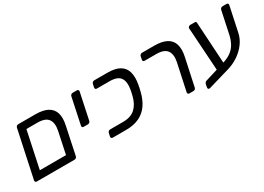

<svg xmlns="http://www.w3.org/2000/svg" viewBox="-15 -1188 2555 1861"><g transform="rotate(-30 1262.5 -257.0)"><path d="M51 0Q41 0 36 -6.5Q31 -13 33 -23L145 -548Q147 -558 155 -564.5Q163 -571 173 -571H364Q450 -571 500.5 -543.5Q551 -516 567 -462Q583 -408 565 -327L501 -23Q499 -13 491 -6.5Q483 0 472 0ZM131 -80H424L475 -322Q492 -402 461 -446.5Q430 -491 341 -491H218Z M710 -232Q699 -232 694.5 -238.5Q690 -245 692 -255L754 -548Q756 -558 764 -564.5Q772 -571 782 -571H830Q840 -571 844.5 -564.5Q849 -558 847 -548L785 -255Q783 -245 775 -238.5Q767 -232 757 -232Z M901 0Q891 0 886 -6.5Q881 -13 883 -23L891 -59Q893 -69 901 -75.5Q909 -82 919 -82H1062Q1151 -82 1199.5 -126.5Q1248 -171 1268 -251Q1274 -273 1276.5 -286Q1279 -299 1283 -320Q1297 -400 1267 -444.5Q1237 -489 1148 -489H1005Q995 -489 990 -495.5Q985 -502 987 -512L995 -548Q997 -558 1005 -564.5Q1013 -571 1023 -571H1171Q1259 -571 1308 -541.5Q1357 -512 1372 -456.5Q1387 -401 1373 -323Q1370 -303 1366 -286Q1362 -269 1357 -248Q1338 -171 1299.5 -115Q1261 -59 1199 -29.5Q1137 0 1049 0Z M1759 0Q1749 0 1744 -6.5Q1739 -13 1741 -23L1805 -322Q1822 -402 1791 -446.5Q1760 -491 1671 -491H1541Q1530 -491 1525.5 -497.5Q1521 -504 1523 -514L1530 -548Q1532 -558 1540 -564.5Q1548 -571 1558 -571H1694Q1780 -571 1831 -544Q1882 -517 1898.5 -462.5Q1915 -408 1897 -327L1832 -23Q1830 -13 1822 -6.5Q1814 0 1804 0Z M1959 55Q1948 59 1940.5 53.5Q1933 48 1935 38L1941 4Q1943 -5 1948.5 -13Q1954 -21 1964 -24L2190 -93Q2252 -112 2289.5 -142Q2327 -172 2347.5 -212Q2368 -252 2378 -299L2431 -548Q2433 -558 2441 -564.5Q2449 -571 2459 -571H2504Q2515 -571 2519.5 -564.5Q2524 -558 2522 -548L2463 -271Q2451 -213 2413.5 -161.5Q2376 -110 2319.5 -71.5Q2263 -33 2192 -13ZM2106 -24 2073 -531Q2072 -539 2071.5 -543Q2071 -547 2072 -551Q2074 -559 2081.5 -565Q2089 -571 2097 -571H2146Q2165 -571 2165 -556L2196 -47Z"/></g></svg>

Font: Rubik
Style: Italic
Weight: 400
Italic angle: -12°
Designer: Hubert and Fischer
Foundry: Hubert and Fischer
Version: Version 2.300;gftools[0.9.30]